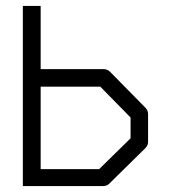

<svg xmlns="http://www.w3.org/2000/svg" viewBox="-20 -679 580 647"><path d="M57 -52V-659H117V-446H330Q342 -446 351 -437L470 -316Q479 -307 479 -295V-201Q479 -189 470 -180L347 -59Q340 -52 326 -52ZM117 -109H314L420 -213V-283L318 -387H117Z"/></svg>

Font: IBM 3270
Style: Regular
Weight: 400
Monospace: yes
Version: Version 2.3.1